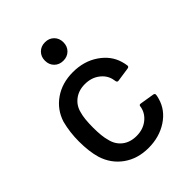

<svg xmlns="http://www.w3.org/2000/svg" viewBox="-208 -824 940 940"><g transform="rotate(-45 262.0 -354.5)"><path d="M60 -135Q45 -186 45 -256Q45 -319 60 -377Q80 -441 134.5 -479Q189 -517 264 -517Q340 -517 396 -479Q452 -441 469 -383Q474 -367 476 -351V-349Q476 -342 467 -340L392 -329H390Q383 -329 381 -338L378 -354Q370 -388 339 -411Q308 -434 264 -434Q221 -434 191 -411Q161 -388 152 -350Q142 -317 142 -255Q142 -194 152 -161Q161 -121 190.5 -98Q220 -75 264 -75Q308 -75 339 -98.5Q370 -122 378 -158L379 -165Q380 -175 391 -173L465 -161Q474 -159 474 -152Q474 -144 469 -127Q452 -66 395.5 -29Q339 8 264 8Q189 8 135 -30.5Q81 -69 60 -135ZM207 -653Q207 -681 225 -699Q243 -717 271 -717Q299 -717 317 -699Q335 -681 335 -653Q335 -625 317 -607Q299 -589 271 -589Q243 -589 225 -607Q207 -625 207 -653Z"/></g></svg>

Font: BarlowMedium
Style: Regular
Weight: 500
Designer: Jeremy Tribby
Foundry: Tribby Type
Version: Version 1.422